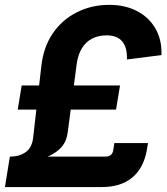

<svg xmlns="http://www.w3.org/2000/svg" viewBox="-21 -758 676 778"><path d="M15.6 -100.1 19.5 -123.5Q58.1 -123.5 83.5 -141.8Q108.9 -160.2 113.3 -200.2L146.5 -490.2Q155.3 -568.4 193.6 -623.8Q231.9 -679.2 291.3 -708.7Q350.6 -738.3 421.9 -738.3Q485.4 -738.3 533.7 -713.4Q582 -688.5 608.6 -642.8Q635.3 -597.2 633.3 -534.7L493.2 -517.1Q495.1 -565.4 474.4 -590.1Q453.6 -614.7 411.1 -614.7Q377 -614.7 351.6 -601.3Q326.2 -587.9 310.5 -562Q294.9 -536.1 289.6 -497.6L253.4 -221.7Q248.5 -184.6 227.8 -161.6Q207 -138.7 177.7 -126Q148.4 -113.3 116.9 -107.7Q85.4 -102.1 58.3 -101.1Q31.2 -100.1 15.6 -100.1ZM-1 0 19 -123.5H406.7Q420.4 -123.5 428.2 -130.1Q436 -136.7 438 -150.4L442.4 -178.2H578.6L574.2 -150.9Q561 -76.7 514.6 -38.3Q468.3 0 391.1 0ZM50.8 -314 66.9 -411.6H465.3L449.2 -314Z"/></svg>

Font: Inter 17pt
Style: Bold Italic
Weight: 700
Italic angle: -9.3988°
Version: Version 4.001;git-66647c0bb